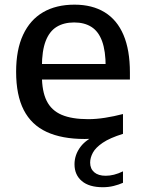

<svg xmlns="http://www.w3.org/2000/svg" viewBox="-20 -572 604 804"><path d="M410.5 212Q353 212 322.5 186Q292 160 292 116Q292 76.5 317 43Q342 9.5 397.5 -12L401.5 6Q385 8 367.8 9Q350.5 10 334.5 10Q239.5 10 175.5 -19.5Q111.5 -49 79.5 -111.2Q47.5 -173.5 47.5 -271.5Q47.5 -364 76.8 -426.5Q106 -489 160.5 -520.8Q215 -552.5 292 -552.5Q366.5 -552.5 418.5 -520.5Q470.5 -488.5 497.2 -425.5Q524 -362.5 524 -268.5V-239H100V-304H445L422.5 -292Q422.5 -358.5 407.5 -399.5Q392.5 -440.5 363 -459.2Q333.5 -478 290.5 -478Q247.5 -478 217.2 -459.5Q187 -441 171.2 -400Q155.5 -359 155.5 -292.5V-256Q155.5 -189.5 175.5 -149.5Q195.5 -109.5 238.2 -91.2Q281 -73 349.5 -73Q383 -73 419.8 -78.8Q456.5 -84.5 495 -94.5V-11.5Q440 5.5 410.2 25.8Q380.5 46 369 67.2Q357.5 88.5 357.5 109Q357.5 134.5 374.5 149.2Q391.5 164 422.5 164Q439.5 164 457.5 159.5Q475.5 155 495 145.5V193.5Q477 201.5 455.5 206.8Q434 212 410.5 212Z"/></svg>

Font: Encode Sans SemiExpanded Medium
Style: Regular
Weight: 500
Width: 6
Designer: Multiple Designers
Foundry: Impallari Type
Version: Version 3.002